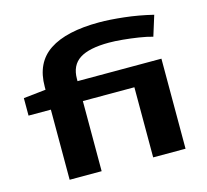

<svg xmlns="http://www.w3.org/2000/svg" viewBox="-107 -873 1076 997"><g transform="rotate(-15 431.0 -375.0)"><path d="M148 0V-377H28V-471L148 -484V-500Q148 -629 239 -689.5Q330 -750 507 -750Q563 -750 639.5 -741.5Q716 -733 794 -714L760 -605Q729 -614 687 -620.5Q645 -627 603 -631Q561 -635 529 -635Q422 -635 371 -602Q320 -569 320 -496V-484H771V0H597V-377H320V0Z"/></g></svg>

Font: Georama ExtraExtended SemiBold
Style: Regular
Weight: 600
Width: 8
Designer: Jean-Baptiste Levee
Foundry: Production Type
Version: Version 1.000